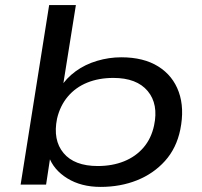

<svg xmlns="http://www.w3.org/2000/svg" viewBox="-20 -725 794 754"><path d="M375 9Q299 9 244.5 -24.5Q190 -58 171 -112H178L161 0H61L173 -705H278L226 -380H216Q240 -418 277 -445Q314 -472 361 -486Q408 -500 456 -500Q544 -500 601.5 -464Q659 -428 682 -364Q705 -300 688 -216Q673 -143 628 -93Q583 -43 518 -17Q453 9 375 9ZM364 -73Q421 -73 467 -91.5Q513 -110 543.5 -145.5Q574 -181 585 -232Q603 -316 560 -367.5Q517 -419 425 -419Q368 -419 322.5 -400.5Q277 -382 246.5 -346Q216 -310 204 -259Q187 -175 229.5 -124Q272 -73 364 -73Z"/></svg>

Font: Nunito Sans 10pt Expanded Medium
Style: Italic
Weight: 500
Width: 7
Italic angle: -9°
Designer: Vernon Adams
Foundry: Vernon Adams
Version: Version 3.101;gftools[0.9.27]